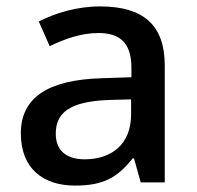

<svg xmlns="http://www.w3.org/2000/svg" viewBox="-20 -635 614 599"><path d="M292 -615C220 -615 152 -594 101 -568L135 -491C181 -513 232 -532 287 -532C352 -532 390 -503 390 -424V-394L298 -391C127 -386 45 -329 45 -219C45 -107 117 -56 214 -56C304 -56 347 -82 394 -141H398L419 -66H494V-431C494 -557 427 -615 292 -615ZM317 -323 389 -325V-278C389 -184 327 -138 244 -138C191 -138 154 -162 154 -218C154 -281 194 -318 317 -323Z"/></svg>

Font: Noto Sans Malayalam UI Medium
Style: Regular
Weight: 500
Designer: Jelle Bosma - Monotype Design Team
Foundry: Monotype Imaging Inc.
Version: Version 2.104